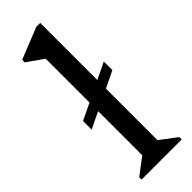

<svg xmlns="http://www.w3.org/2000/svg" viewBox="-256 -785 805 805"><g transform="rotate(-45 147.0 -382.5)"><path d="M34 0V-14L124 -82L108 -54V-675L151 -612L35 -694V-709L175 -765H198V-52L183 -81L272 -14V0ZM34 -296V-347L272 -462V-411Z"/></g></svg>

Font: Platypi Light
Style: Regular
Weight: 300
Designer: David Sargent
Foundry: Bolt Cutter Type
Version: Version 1.200